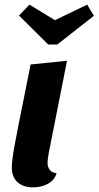

<svg xmlns="http://www.w3.org/2000/svg" viewBox="-20 -788 425 828"><path d="M122 20Q81 20 56 -2Q31 -24 31 -66Q31 -81 34 -105Q37 -129 42 -155.5Q47 -182 51.5 -206Q56 -230 59 -245L112 -510L269 -526L190 -127Q189 -119 187 -106.5Q185 -94 185 -85Q185 -68 194.5 -55.5Q204 -43 224 -41Q218 -20 202.5 -6.5Q187 7 165.5 13.5Q144 20 122 20ZM188 -596 62 -721 107 -768 217 -701 356 -768 385 -720 227 -596Z"/></svg>

Font: Sansita Swashed Light SemiBold
Style: Regular
Weight: 600
Version: Version 1.003